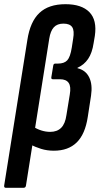

<svg xmlns="http://www.w3.org/2000/svg" viewBox="-30 -711 481 916"><path d="M-2.1 185Q-11.5 185 -10.1 174L100.5 -520.1Q113.7 -607.3 157.8 -649.1Q201.8 -691 282.5 -691Q359.4 -691 396.5 -653.1Q433.5 -615.2 422.5 -540L416.7 -505.6Q409.7 -458.4 390.4 -430Q371.1 -401.6 339.7 -387.6V-385.6Q378.9 -376.2 395.6 -341.8Q412.3 -307.4 404.3 -254.2L388.7 -152.9Q376.3 -71 336 -31.5Q295.7 8 227 8Q194.7 8 166.1 -0.8Q137.5 -9.6 115.1 -22.2L129.1 -106.6Q146.3 -95.2 167.2 -88.6Q188 -81.9 209.7 -81.9Q242.4 -81.9 261.8 -101.2Q281.2 -120.4 287 -162.3L302.9 -259.8Q309.7 -297.9 297.7 -315.4Q285.8 -332.9 256.6 -332.9H222.6Q213.2 -332.9 214.9 -342.5L224 -398Q225.4 -407.6 233.6 -407.6H246.1Q276.4 -407.6 290.9 -423.3Q305.4 -439.1 312.5 -484.2L318.9 -525.8Q325.7 -565 314.3 -581.7Q303 -598.3 272.7 -598.3Q242.9 -598.3 226.8 -580.8Q210.8 -563.2 205 -526.7L93.9 174Q92.5 185 82 185Z"/></svg>

Font: Sofia Sans Condensed
Style: Italic
Weight: 400
Italic angle: -9°
Designer: Botio Nikoltchev, Ani Petrova
Foundry: lettersoup
Version: Version 4.101